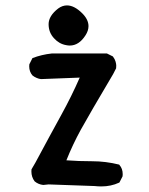

<svg xmlns="http://www.w3.org/2000/svg" viewBox="-20 -669 540 696"><path d="M424.8 -37.6Q424.8 -34.2 424.3 -29.8L413.1 -7.8L411.6 -6.8Q382.3 6.8 347.2 6.8Q335.4 6.8 322.8 5.4L156.2 -0.5L136.7 1.5Q118.7 -0.5 105.5 -11.7Q93.8 -27.3 93.8 -47.4Q93.8 -50.8 94.2 -55.2L108.4 -79.6Q165 -185.1 202.1 -252.4Q239.3 -319.8 269 -387.7L128.9 -382.3Q121.6 -382.8 113 -386.5Q104.5 -390.1 97.7 -395.5Q85.9 -409.2 85.9 -428.7Q85.9 -431.6 86.4 -436L97.7 -458.5Q131.3 -471.2 167.5 -475.1H168H367.7L389.2 -464.4Q396.5 -454.6 398.9 -445.8Q401.4 -437 401.4 -431.4Q401.4 -425.8 400.9 -421.4L390.1 -400.4Q304.7 -256.3 272.9 -198.7Q243.2 -144.5 220.7 -87.9Q265.6 -84.5 314.2 -84.5Q362.8 -84.5 412.1 -72.3L413.1 -70.8Q424.8 -57.6 424.8 -37.6ZM190.9 -638.2Q206.1 -649.4 222.7 -649.4Q249.5 -649.4 278.3 -620.6Q300.8 -598.1 300.8 -574.2Q300.8 -557.6 289.6 -540.5Q266.1 -503.9 232.9 -503.9Q226.6 -503.9 219.7 -505.4Q194.3 -509.8 175.8 -530.3Q156.2 -551.3 156.2 -581.3Q156.2 -611.3 190.9 -638.2Z"/></svg>

Font: Bakudai
Style: Medium
Weight: 500
Version: Version 1.48